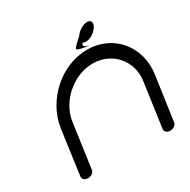

<svg xmlns="http://www.w3.org/2000/svg" viewBox="-168 -915 1059 1072"><g transform="rotate(-30 361.0 -379.0)"><path d="M671.1 -29.6C671.1 -29.6 687.9 -144.4 711.9 -315.2C736 -486 619.5 -624.6 452.6 -624.6C285.6 -624.6 130.2 -486 106.2 -315.2C82.2 -144.4 66.8 -29.6 66.8 -29.6C64.6 -13.7 78.8 0 99.7 0C120.6 0 138.7 -13.9 140.9 -29.9C140.9 -29.9 164.7 -199 181.4 -317.9C198.1 -436.9 315.2 -542.1 441 -542.1C566.7 -542.1 654.3 -436.9 637.5 -317.9C620.8 -199 597 -29.9 597 -29.9C594.8 -13.9 609 0 629.9 0C650.8 0 668.9 -13.7 671.1 -29.6ZM547.1 -712.2C562.9 -737.2 556.6 -758.5 530.1 -758.5C503.7 -758.5 469.1 -737.2 453.2 -712.2C435.7 -696.6 405.1 -671.1 401.9 -658.6C399.2 -650 441.8 -642.1 476.1 -638.5C454.1 -646.6 431.4 -650.1 452.5 -671.6C457 -668 463.4 -666 471.5 -666C498 -666 531.3 -687.2 547.1 -712.2Z"/></g></svg>

Font: Hi.
Style: Tall Oblique
Weight: 400
Designer: Mew Too, Robert Jablonski
Foundry: Cannot Into Space Fonts
Version: Version 1.996